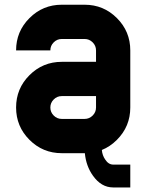

<svg xmlns="http://www.w3.org/2000/svg" viewBox="-20 -655 626 821"><path d="M244.1 -146.5H341.8Q361.8 -146.5 376.2 -160.9Q390.6 -175.3 390.6 -195.3V-244.1H244.1Q224.1 -244.1 209.7 -229.7Q195.3 -215.3 195.3 -195.3Q195.3 -175.3 209.7 -160.9Q224.1 -146.5 244.1 -146.5ZM415.5 -13.7Q417.5 9.3 429.7 26.9Q443.8 48.8 463.9 48.8H537.1V146.5H463.9Q413.1 146.5 377.4 96.2Q348.1 55.2 342.8 0H244.1Q163.1 0 106 -57.1Q48.8 -114.3 48.8 -195.3Q48.8 -276.4 106 -333.5Q163.1 -390.6 244.1 -390.6H390.6V-439.5Q390.6 -459.5 376.2 -473.9Q361.8 -488.3 341.8 -488.3H244.1Q224.1 -488.3 209.7 -473.9Q195.3 -459.5 195.3 -439.5H48.8Q48.8 -520.5 106 -577.6Q163.1 -634.8 244.1 -634.8H341.8Q422.9 -634.8 480 -577.6Q537.1 -520.5 537.1 -439.5V-195.3Q537.1 -114.3 480 -57.1Q450.7 -27.8 415.5 -13.7Z"/></svg>

Font: Audex
Style: Regular
Weight: 400
Designer: GGBotNet
Foundry: GGBotNet
Version: 1.00